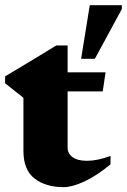

<svg xmlns="http://www.w3.org/2000/svg" viewBox="-22 -720 498 754"><path d="M243.5 -140.5Q243.5 -117 263.2 -102.8Q283 -88.5 319.5 -88.5Q359.5 -88.5 412 -107.5V-74.5Q356.5 -29 308.8 -7Q261 15 227.5 15Q158.5 15 114.2 -18.5Q70 -52 70 -128V-336L-2 -393V-420Q25.5 -436.5 62.8 -458.8Q100 -481 136.8 -503.5Q173.5 -526 199 -541.5H243.5V-436H392.5L381.5 -361H243.5ZM296.5 -489 330.5 -699.5H456.5V-684.5L350.5 -489Z"/></svg>

Font: Newsreader 16pt ExtraBold
Style: Regular
Weight: 800
Designer: Hugues Gentile
Foundry: Production Type
Version: Version 1.003; ttfautohint (v1.8.3)